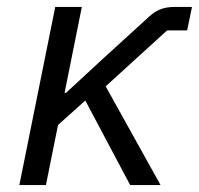

<svg xmlns="http://www.w3.org/2000/svg" viewBox="-20 -536 576 556"><path d="M357 0H445L286 -286L464 -448H522L536 -516H487C455 -516 434 -508 412 -488L276 -364L171 -267H167L217 -516H140L36 0H113L148 -174L227 -245Z"/></svg>

Font: LVC Sans
Style: Italic
Weight: 400
Italic angle: -11.31°
Designer: Mike Abbink, Paul van der Laan, Pieter van Rosmalen
Foundry: Bold Monday
Version: Version 3.0